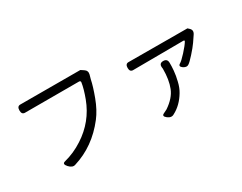

<svg xmlns="http://www.w3.org/2000/svg" viewBox="-87 -1181 2173 1724"><g transform="rotate(-30 1000.0 -318.5)"><path d="M829 -685Q861 -665 852 -628L840 -585Q827 -520 789 -418Q751 -316 697 -246Q549 -55 336 10Q303 22 269 -15Q235 -53 270 -62Q373 -88 465 -148Q638 -259 710 -450Q744 -541 753 -602Q756 -620 737 -620H178Q145 -620 145 -662Q145 -705 178 -705L800 -704Z M1740 -455Q1749 -469 1730 -469L1210 -466Q1177 -466 1177 -507Q1177 -549 1210 -549L1820 -547L1836 -532Q1865 -505 1839 -468Q1825 -445 1799 -409Q1774 -373 1728 -322Q1683 -272 1665 -261Q1642 -244 1609 -266Q1577 -289 1602 -306Q1626 -319 1674 -372Q1723 -426 1740 -455ZM1485 -402Q1529 -402 1527 -354Q1528 -329 1524 -280Q1520 -232 1506 -175Q1493 -119 1468 -78Q1412 16 1327 60Q1296 79 1260 51Q1225 23 1254 9L1294 -11Q1387 -74 1417 -151Q1448 -229 1448 -343L1446 -359Q1442 -402 1485 -402Z"/></g></svg>

Font: Swei Gothic CJK TC Regular
Style: Regular
Weight: 400
Version: Version 2.129